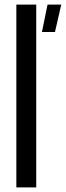

<svg xmlns="http://www.w3.org/2000/svg" viewBox="-20 -820 288 840"><path d="M51.5 0V-800H138.5V0ZM163.5 -680 188 -800H248L220.5 -680Z"/></svg>

Font: Big Shoulders Display Thin SemiBold
Style: Regular
Weight: 600
Version: Version 2.002